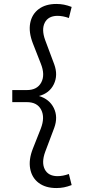

<svg xmlns="http://www.w3.org/2000/svg" viewBox="-20 -731 434 970"><path d="M265 219Q210 219 175.5 193Q141 167 132.5 121.5Q124 76 146 20L186 -81Q208 -138 188 -176.5Q168 -215 116 -215H42V-276H116Q168 -276 188.5 -314.5Q209 -353 186 -410L146 -512Q124 -569 132.5 -614Q141 -659 175.5 -685Q210 -711 265 -711Q285 -711 303 -707.5Q321 -704 342 -696L328 -640Q298 -651 269 -651Q223 -650 206 -616Q189 -582 208 -529L254 -406Q274 -351 252 -305.5Q230 -260 177 -246Q230 -230 252 -185Q274 -140 254 -85L208 37Q189 90 206 124Q223 158 269 159Q298 159 328 148L342 204Q321 212 303 215.5Q285 219 265 219Z"/></svg>

Font: Red Hat Text VF
Style: Regular
Weight: 400
Designer: Pentagram, MCKL
Foundry: Pentagram, MCKL
Version: Version 1.023